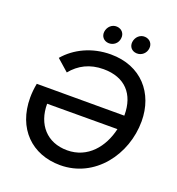

<svg xmlns="http://www.w3.org/2000/svg" viewBox="-155 -1002 1050 1138"><g transform="rotate(20 370.0 -433.5)"><path d="M609 -396H57C51 -365 48 -334 48 -306C48 -111 173 10 351 10C570 10 717 -189 717 -399C717 -576 603 -710 411 -710C292 -710 191 -660 127 -585L201 -520C249 -579 314 -613 400 -613C536 -613 609 -531 609 -400ZM373 -768C404 -766 432 -788 435 -821C439 -851 419 -875 388 -877C357 -879 331 -855 327 -822C324 -793 343 -770 373 -768ZM550 -768C583 -766 609 -791 612 -821C616 -851 596 -875 565 -877C534 -879 508 -855 504 -822C501 -793 519 -770 550 -768ZM155 -305V-306L598 -307C571 -188 490 -87 360 -87C232 -87 155 -176 155 -305Z"/></g></svg>

Font: Fixel Display Medium
Style: Italic
Weight: 500
Italic angle: -10°
Designer: AlfaBravo + MacPaw
Foundry: Kyrylo Tkachov, Marchela Mozhyna, Serhii Makarenko, Maria Weinstein, Zakhar Kryvoshyya
Version: Version 1.210;Glyphs 3.2 (3217)